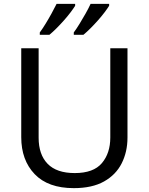

<svg xmlns="http://www.w3.org/2000/svg" viewBox="-20 -964 771 994"><path d="M640 -252Q640 -178 610 -118.5Q580 -59 518.5 -24.5Q457 10 362 10Q229 10 159.5 -62.5Q90 -135 90 -254V-714H180V-251Q180 -164 226.5 -116Q273 -68 367 -68Q464 -68 507.5 -119.5Q551 -171 551 -252V-714H640ZM545 -934Q537 -921 522 -901Q507 -881 487.5 -859Q468 -837 448.5 -817.5Q429 -798 412 -784H362V-796Q376 -815 392 -841Q408 -867 423.5 -894.5Q439 -922 449 -944H545ZM369 -934Q361 -921 346 -901Q331 -881 311.5 -859Q292 -837 272.5 -817.5Q253 -798 236 -784H186V-796Q200 -815 216 -841Q232 -867 247 -894.5Q262 -922 273 -944H369Z"/></svg>

Font: Noto Sans Canadian Aboriginal
Style: Regular
Weight: 400
Designer: Monotype Design Team, Typotheque's Kevin King
Foundry: Monotype Imaging Inc.
Version: Version 2.002